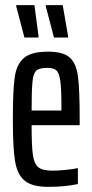

<svg xmlns="http://www.w3.org/2000/svg" viewBox="-20 -719 359 747"><path d="M290 -232H103Q103 -151 108 -116Q113 -81 129.5 -68Q146 -55 184 -55Q204 -55 235.5 -58Q267 -61 283 -65V-3Q234 8 168 8Q105 8 76 -16Q47 -40 38.5 -92.5Q30 -145 30 -254Q30 -366 37 -417Q44 -468 72.5 -493Q101 -518 167 -518Q226 -518 251.5 -495Q277 -472 283.5 -421Q290 -370 290 -255ZM103 -289H219V-304Q219 -374 214.5 -405Q210 -436 199 -445.5Q188 -455 164 -455Q134 -455 122 -445Q110 -435 106.5 -402.5Q103 -370 103 -289ZM75 -573 43 -695V-699H114L130 -578V-573ZM190 -573 158 -695V-699H224L245 -578V-573Z"/></svg>

Font: Saira Ultra Condensed Medium
Style: Regular
Weight: 500
Width: 1
Designer: Hector Gatti with collaboration of the Omnibus-Type team
Foundry: Omnibus-Type
Version: Version 1.001; ttfautohint (v1.8)